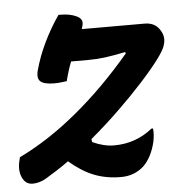

<svg xmlns="http://www.w3.org/2000/svg" viewBox="-58 -640 662 699"><g transform="rotate(-5 273.0 -291.0)"><path d="M181 -595H188Q223 -595 247 -583.5Q271 -572 265 -550Q263 -543 261 -536H491Q526 -536 544 -510.5Q562 -485 555 -458L553 -451Q549 -435 523.5 -401Q498 -367 457.5 -322.5Q417 -278 366.5 -229Q316 -180 261 -134L263 -123Q304 -104 342 -104Q421 -104 482 -153H488Q489 -143 488.5 -132Q488 -121 485 -105Q472 -50 441 -19Q406 13 357 13Q303 13 258.5 -4.5Q214 -22 169 -61Q147 -45 125 -31Q103 -17 83 -5Q71 2 58.5 5.5Q46 9 34 9Q8 9 -4 -18Q-16 -45 -6 -82L-4 -91Q104 -143 210 -231Q316 -319 413 -434L411 -439Q367 -430 337 -426Q307 -422 274 -422H212Q206 -407 200.5 -389.5Q195 -372 190 -352Q181 -351 169.5 -349.5Q158 -348 145 -348Q108 -348 94.5 -359.5Q81 -371 88 -399Q102 -451 126 -500.5Q150 -550 181 -595Z"/></g></svg>

Font: Recursive Sn Csl St SmB
Style: Italic
Weight: 600
Italic angle: -15°
Version: Version 1.079;hotconv 1.0.112;makeotfexe 2.5.65598; ttfautoh